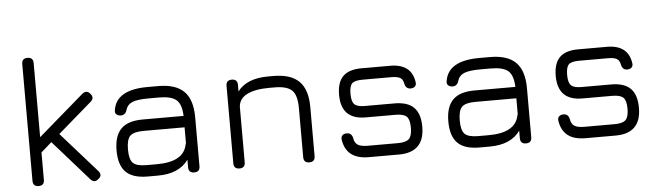

<svg xmlns="http://www.w3.org/2000/svg" viewBox="-45 -869 3561 1040"><g transform="rotate(-5 1735.0 -348.5)"><path d="M159 -31Q159 0 128 0Q97 0 97 -31V-666Q97 -697 128 -697Q159 -697 159 -666V-263L407 -477Q432 -497 451 -473Q471 -450 448 -430L264 -271L457 -53Q478 -29 454 -10Q431 11 410 -12L217 -231L159 -180Z M720 0Q640 0 602.5 -37.5Q565 -75 565 -155Q565 -234 602.5 -272Q640 -310 720 -310H943Q941 -373 913.5 -397Q886 -421 820 -421H762Q702 -421 674 -409.5Q646 -398 638 -370Q630 -342 605 -342Q590 -342 581 -350.5Q572 -359 575 -374Q592 -483 762 -483H820Q915 -483 960 -438Q1005 -393 1005 -298V-31Q1005 0 974 0Q943 0 943 -31V-72Q892 0 776 0ZM776 -62Q921 -62 940 -153Q941 -157 943 -163V-248H720Q666 -248 646.5 -228.5Q627 -209 627 -155Q627 -101 646.5 -81.5Q666 -62 720 -62Z M1251 -31Q1251 0 1220 0Q1189 0 1189 -31V-452Q1189 -483 1220 -483Q1251 -483 1251 -452V-416Q1301 -483 1418 -483H1446Q1541 -483 1586 -438Q1631 -393 1631 -298V-31Q1631 0 1600 0Q1569 0 1569 -31V-298Q1569 -368 1542 -394.5Q1515 -421 1446 -421H1418Q1341 -421 1297 -398.5Q1253 -376 1251 -331Z M1923 0Q1801 0 1785 -107Q1783 -122 1791.5 -130.5Q1800 -139 1816 -139Q1842 -139 1848 -109Q1852 -83 1869.5 -72.5Q1887 -62 1923 -62H2087Q2131 -62 2147.5 -78.5Q2164 -95 2164 -139Q2164 -184 2147.5 -200Q2131 -216 2087 -216H1925Q1792 -216 1792 -350Q1792 -418 1824.5 -450.5Q1857 -483 1925 -483H2082Q2196 -483 2211 -384Q2214 -369 2205.5 -360Q2197 -351 2181 -351Q2155 -351 2149 -381Q2145 -404 2129.5 -412.5Q2114 -421 2082 -421H1925Q1883 -421 1868.5 -406.5Q1854 -392 1854 -350Q1854 -309 1869 -293.5Q1884 -278 1925 -278H2087Q2158 -278 2192 -244Q2226 -210 2226 -139Q2226 0 2087 0Z M2524 0Q2444 0 2406.5 -37.5Q2369 -75 2369 -155Q2369 -234 2406.5 -272Q2444 -310 2524 -310H2747Q2745 -373 2717.5 -397Q2690 -421 2624 -421H2566Q2506 -421 2478 -409.5Q2450 -398 2442 -370Q2434 -342 2409 -342Q2394 -342 2385 -350.5Q2376 -359 2379 -374Q2396 -483 2566 -483H2624Q2719 -483 2764 -438Q2809 -393 2809 -298V-31Q2809 0 2778 0Q2747 0 2747 -31V-72Q2696 0 2580 0ZM2580 -62Q2725 -62 2744 -153Q2745 -157 2747 -163V-248H2524Q2470 -248 2450.5 -228.5Q2431 -209 2431 -155Q2431 -101 2450.5 -81.5Q2470 -62 2524 -62Z M3101 0Q2979 0 2963 -107Q2961 -122 2969.5 -130.5Q2978 -139 2994 -139Q3020 -139 3026 -109Q3030 -83 3047.5 -72.5Q3065 -62 3101 -62H3265Q3309 -62 3325.5 -78.5Q3342 -95 3342 -139Q3342 -184 3325.5 -200Q3309 -216 3265 -216H3103Q2970 -216 2970 -350Q2970 -418 3002.5 -450.5Q3035 -483 3103 -483H3260Q3374 -483 3389 -384Q3392 -369 3383.5 -360Q3375 -351 3359 -351Q3333 -351 3327 -381Q3323 -404 3307.5 -412.5Q3292 -421 3260 -421H3103Q3061 -421 3046.5 -406.5Q3032 -392 3032 -350Q3032 -309 3047 -293.5Q3062 -278 3103 -278H3265Q3336 -278 3370 -244Q3404 -210 3404 -139Q3404 0 3265 0Z"/></g></svg>

Font: Jura Medium
Style: Regular
Weight: 500
Designer: Daniel Johnson, Alexei Vanyashin
Foundry: Daniel Johnson
Version: Version 5.103